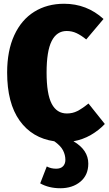

<svg xmlns="http://www.w3.org/2000/svg" viewBox="-20 -736 578 1022"><path d="M371 16Q450 62 450 135Q450 196 408 231Q366 266 301 266Q240 266 194 240L229 150Q251 162 279 162Q303 162 315.5 149Q328 136 328 115Q328 89 315.5 64.5Q303 40 269 16Q151 -1 84.5 -94Q18 -187 18 -350Q18 -466 56 -548.5Q94 -631 162.5 -673.5Q231 -716 321 -716Q442 -716 531 -635L439 -526Q412 -548 387.5 -559.5Q363 -571 335 -571Q282 -571 255 -517.5Q228 -464 228 -350Q228 -236 255 -184Q282 -132 336 -132Q366 -132 391 -144.5Q416 -157 451 -185L538 -76Q506 -42 463.5 -17.5Q421 7 371 16Z"/></svg>

Font: Fira Sans Condensed Black
Style: Regular
Weight: 900
Width: 3
Designer: Carrois Corporate & Edenspiekermann AG
Foundry: Carrois Corporate GbR & Edenspiekermann AG
Version: Version 4.203